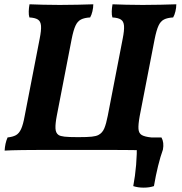

<svg xmlns="http://www.w3.org/2000/svg" viewBox="-20 -699 850 895"><path d="M801.9 -679Q801.9 -663.4 797.8 -646.1Q793.7 -628.9 787.1 -617.7Q760.1 -616.2 744.1 -607.9Q728.2 -599.7 718.7 -578.8Q709.2 -557.9 701.1 -517.7L631.1 -157.3Q624.1 -118.5 625.5 -98Q627 -77.4 641.2 -69.3Q655.4 -61.3 685.4 -58.3Q686.9 -46.6 685.4 -30.4Q683.9 -14.1 680.9 3Q667.9 2 647 1.5Q626.1 1 594.4 0.5Q562.7 0 517.7 0Q472.7 0 410.5 0H261.7Q201.5 0 158.5 0Q115.6 0 86 0.5Q56.3 1 36.5 1.5Q16.6 2 1.6 3Q2.6 -13.7 5.8 -28.9Q9.1 -44.1 15.3 -58.3Q39.3 -60.8 54.1 -68.8Q68.8 -76.8 78.3 -97.4Q87.8 -118 94.8 -157.3L164.8 -517.7Q172.9 -557.9 171.2 -578.8Q169.5 -599.7 156.5 -607.9Q143.5 -616.2 117 -617.7Q113.5 -628.9 114 -645.9Q114.5 -662.9 117.6 -679Q143.9 -678 180.6 -677Q217.4 -676 258.4 -676Q299.4 -676 342.1 -677Q384.7 -678 414.9 -679Q414.9 -663.4 410.8 -646.1Q406.7 -628.9 400.2 -617.7Q373.2 -616.2 357.2 -607.9Q341.2 -599.7 331.7 -578.8Q322.2 -557.9 314.2 -517.7L244.7 -159.2Q237.6 -122.3 238.6 -100.5Q239.6 -78.7 253.1 -69.7Q261.5 -64.2 280.9 -62Q300.4 -59.7 344.4 -59.7Q388.4 -59.7 408.3 -62Q428.3 -64.2 438.6 -69.7Q457.2 -79.2 466.2 -100.7Q475.2 -122.3 482.3 -159.2L551.8 -517.7Q559.8 -557.9 558.1 -578.8Q556.4 -599.7 543.4 -607.9Q530.5 -616.2 503.9 -617.7Q500.4 -628.9 500.9 -645.9Q501.5 -662.9 504.5 -679Q530.9 -678 567.6 -677Q604.3 -676 645.4 -676Q686.4 -676 729 -677Q771.6 -678 801.9 -679ZM601.2 168.5Q610.1 121.8 614.5 69.8Q618.8 17.7 617.8 -30.7L656.2 -58.3H732.6Q745.6 -34.9 739.5 -1.9Q727.5 31.3 716.8 75Q706 118.8 697.6 168.5Q676.8 175.7 649.7 175.7Q622.5 175.7 601.2 168.5Z"/></svg>

Font: Vollkorn
Style: Italic
Weight: 400
Italic angle: -11°
Designer: Friedrich Althausen
Foundry: Friedrich Althausen
Version: Version 5.001